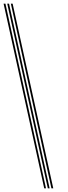

<svg xmlns="http://www.w3.org/2000/svg" viewBox="-28 -820 369 1040"><path d="M221.2 200H211.5L-8.5 -800H1.5ZM260.5 200H250.5L30.8 -800H40.5ZM240.8 200H231L11.2 -800H21Z"/></svg>

Font: Big Shoulders Inline Text ExtraLight
Style: Regular
Weight: 250
Version: Version 2.002